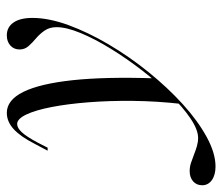

<svg xmlns="http://www.w3.org/2000/svg" viewBox="-144 -401 659 569"><g transform="rotate(-90 185.5 -116.5)"><path d="M-23.4 192.7Q-48.4 192.7 -63.7 181.9Q-79 171 -79 153.2Q-79 136.3 -67.3 126.2Q-55.6 116.1 -37.1 116.1Q-24.2 116.1 -12.1 120.2Q0 124.2 12.1 129Q24.2 133.9 36.7 137.5Q49.2 141.1 61.3 141.1Q85.5 141.1 119 118.5Q152.4 96 189.1 58.5Q225.8 21 261.3 -25Q296.8 -71 325.8 -118.1Q354.8 -165.3 372.2 -207.3Q389.5 -249.2 389.5 -278.2Q389.5 -299.2 379.4 -313.7Q369.4 -328.2 356.5 -339.1Q343.5 -350 333.5 -361.3Q323.4 -372.6 323.4 -387.9Q323.4 -404.8 335.1 -415.3Q346.8 -425.8 365.3 -425.8Q389.5 -425.8 403.2 -406Q416.9 -386.3 416.9 -350Q416.9 -301.6 395.6 -243.1Q374.2 -184.7 338.3 -123.8Q302.4 -62.9 256.5 -6Q210.5 50.8 161.3 95.6Q112.1 140.3 64.1 166.5Q16.1 192.7 -23.4 192.7ZM162.1 91.1Q170.2 19.4 171 -50.8Q171.8 -121 166.9 -183.1Q162.1 -245.2 152.8 -293.1Q143.5 -341.1 130.6 -368.1Q117.7 -395.2 102.4 -395.2Q91.1 -395.2 78.2 -381.5Q65.3 -367.7 47.6 -334.7L32.3 -304.8H23.4L43.5 -342.7Q65.3 -385.5 87.5 -405.6Q109.7 -425.8 135.5 -425.8Q173.4 -425.8 197.6 -377Q221.8 -328.2 232.3 -231Q242.7 -133.9 237.9 12.1Q228.2 24.2 216.5 37.1Q204.8 50 191.5 62.9Q178.2 75.8 162.1 91.1Z"/></g></svg>

Font: Playfair 144pt
Style: Italic
Weight: 400
Italic angle: -15.6°
Designer: Claus Eggers Sørensen
Foundry: Claus Eggers Sørensen
Version: Version 2.001;gftools[0.9.30]